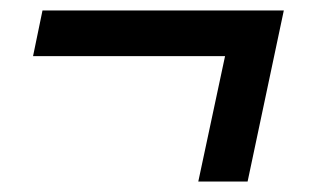

<svg xmlns="http://www.w3.org/2000/svg" viewBox="-20 -346 592 366"><path d="M358 0 409 -239H43L61 -326H521L452 0Z"/></svg>

Font: Red Hat Display SemiBold
Style: Italic
Weight: 600
Italic angle: -12°
Designer: Pentagram, MCKL
Foundry: Pentagram, MCKL
Version: Version 1.023